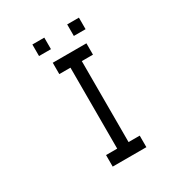

<svg xmlns="http://www.w3.org/2000/svg" viewBox="-161 -822 815 879"><g transform="rotate(-30 246.0 -382.0)"><path d="M140 -716H203V-655H140ZM324 -716H386V-655H324ZM179 -597H357V-537H298V-109H357V-48H179V-109H238V-537H179Z"/></g></svg>

Font: IBM 3270 Semi-Condensed
Style: Condensed
Weight: 400
Monospace: yes
Version: Version 2.3.1